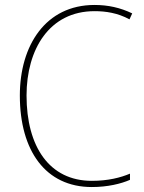

<svg xmlns="http://www.w3.org/2000/svg" viewBox="-20 -744 581 774"><path d="M361 -699C406 -699 454 -692 502 -666L513 -690C465 -713 416 -724 361 -724C164 -724 60 -561 60 -359C60 -136 164 10 350 10C414 10 467 -3 504 -19V-44C466 -28 416 -15 350 -15C179 -15 87 -153 87 -359C87 -545 179 -699 361 -699Z"/></svg>

Font: Noto Sans Hebrew SemiCondensed Thin
Style: Regular
Weight: 100
Width: 4
Designer: Monotype Design Team
Foundry: Monotype Imaging Inc.
Version: Version 2.004